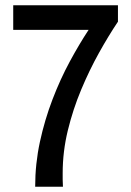

<svg xmlns="http://www.w3.org/2000/svg" viewBox="-20 -706 496 726"><path d="M113 0Q113 -87 131 -170Q149 -253 178.5 -330Q208 -407 244 -473.5Q280 -540 315 -593H30V-686H426V-624Q391 -572 354.5 -506.5Q318 -441 287 -367Q256 -293 236.5 -213Q217 -133 217 -51Q217 -37 217 -27.5Q217 -18 218 0Z"/></svg>

Font: Archivo Narrow Medium
Style: Regular
Weight: 500
Designer: Hector Gatti
Foundry: Omnibus-Type
Version: Version 3.002